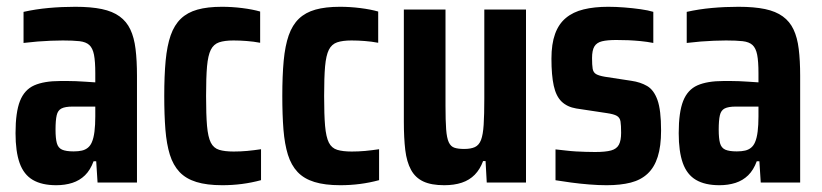

<svg xmlns="http://www.w3.org/2000/svg" viewBox="-20 -538 2424 566"><path d="M145.7 8Q103.5 8 76.8 -7.6Q50.1 -23.2 37.9 -57.3Q25.8 -91.3 25.8 -145.5Q25.8 -207.1 38.9 -240.3Q52 -273.5 81 -286.4Q110.1 -299.2 157.7 -299.2Q167.8 -299.2 179.4 -299.2Q190.9 -299.2 203.8 -298.7Q216.6 -298.2 230.8 -297.2Q244.9 -296.2 260.9 -295.2V-322Q260.9 -356.8 257.1 -376.5Q253.2 -396.2 243.3 -405.3Q233.4 -414.4 214.3 -416.6Q195.3 -418.7 165.3 -418.7Q148.3 -418.7 129.4 -417.9Q110.5 -417.1 90.8 -415.6Q71 -414 49.4 -411.4V-503Q85.1 -511 123.5 -514.5Q161.9 -518 202 -518Q248.2 -518 280.2 -511.3Q312.1 -504.6 332.6 -489.6Q353.2 -474.7 364.3 -451Q375.5 -427.4 379.6 -393.5Q383.8 -359.7 383.8 -314.4V0H267.6L263.6 -62.7H255.9Q246.3 -36.6 230.5 -21.2Q214.8 -5.9 193.2 1.1Q171.5 8 145.7 8ZM197.1 -91.7Q211.3 -91.7 221.4 -94.1Q231.5 -96.4 239 -102.5Q246.4 -108.5 250.7 -118.6Q256.1 -130.8 258.5 -150.2Q260.9 -169.6 260.9 -194.5V-223.8H194Q172.4 -223.8 161.4 -218.3Q150.4 -212.8 147.1 -198Q143.7 -183.3 143.7 -155.9Q143.7 -130.3 147.5 -116.2Q151.3 -102.1 162.9 -96.9Q174.5 -91.7 197.1 -91.7Z M635.3 8Q589.8 8 559 -1.5Q528.1 -11 509.2 -31Q490.4 -51 480.7 -82Q471.1 -113 467.6 -156Q464.2 -199 464.2 -255Q464.2 -314.9 468.3 -359.1Q472.5 -403.3 483.1 -433.8Q493.8 -464.3 513.2 -482.9Q532.5 -501.4 562.1 -509.7Q591.7 -518 634.1 -518Q663.9 -518 694.2 -514.2Q724.4 -510.4 746.9 -504V-411.9Q727.5 -415.6 707.4 -417.1Q687.4 -418.7 668.3 -418.7Q642.1 -418.7 625.8 -413.2Q609.6 -407.6 601.4 -391.1Q593.2 -374.7 590.3 -342.2Q587.5 -309.8 587.5 -255Q587.5 -199.6 590.3 -166.9Q593.2 -134.2 601.4 -117.7Q609.7 -101.3 626.2 -96.3Q642.6 -91.3 668.8 -91.3Q688.6 -91.3 708.7 -93.1Q728.7 -95 749.5 -98.1V-6.9Q721.9 0.6 693.3 4.3Q664.7 8 635.3 8Z M983.3 8Q937.8 8 907 -1.5Q876.1 -11 857.2 -31Q838.4 -51 828.7 -82Q819.1 -113 815.6 -156Q812.2 -199 812.2 -255Q812.2 -314.9 816.3 -359.1Q820.5 -403.3 831.1 -433.8Q841.8 -464.3 861.2 -482.9Q880.5 -501.4 910.1 -509.7Q939.7 -518 982.1 -518Q1011.9 -518 1042.2 -514.2Q1072.4 -510.4 1094.9 -504V-411.9Q1075.5 -415.6 1055.4 -417.1Q1035.4 -418.7 1016.3 -418.7Q990.1 -418.7 973.8 -413.2Q957.6 -407.6 949.4 -391.1Q941.2 -374.7 938.3 -342.2Q935.5 -309.8 935.5 -255Q935.5 -199.6 938.3 -166.9Q941.2 -134.2 949.4 -117.7Q957.7 -101.3 974.2 -96.3Q990.6 -91.3 1016.8 -91.3Q1036.6 -91.3 1056.7 -93.1Q1076.7 -95 1097.5 -98.1V-6.9Q1069.9 0.6 1041.3 4.3Q1012.7 8 983.3 8Z M1289.6 8Q1251.2 8 1227.8 -3.1Q1204.3 -14.1 1191.7 -37.3Q1179 -60.4 1174.7 -95.8Q1170.5 -131.2 1170.5 -179.4V-510H1293.3V-226.7Q1293.3 -182.6 1295.2 -156.8Q1297.1 -131 1303 -118.5Q1308.9 -106 1319.7 -102.5Q1330.5 -98.9 1348.5 -98.9Q1368.1 -98.9 1380.1 -104.5Q1392.1 -110.1 1398 -125.4Q1403.9 -140.8 1405.8 -170.3Q1407.7 -199.9 1407.7 -247.5V-510H1530.6V0H1414.9L1411.4 -63.2H1404.1Q1395.1 -38.8 1379.5 -22.9Q1363.9 -7 1341.4 0.5Q1318.9 8 1289.6 8Z M1768.2 8Q1744.4 8 1717 5.8Q1689.5 3.6 1663.5 0.1Q1637.5 -3.3 1617.6 -6.7V-97.6Q1633.5 -96 1648.6 -94.2Q1663.6 -92.4 1677.8 -91.6Q1692 -90.9 1706.3 -90.4Q1720.7 -89.9 1734.2 -89.9Q1765.2 -89.9 1781.6 -94.5Q1798 -99.1 1804.5 -111.5Q1811 -123.8 1811 -146.6Q1811 -168.7 1809.2 -179.9Q1807.4 -191.2 1798.5 -196.4Q1789.6 -201.6 1768.8 -204.6L1678.8 -218.2Q1652 -222.7 1635.6 -238.5Q1619.2 -254.3 1612.4 -285.3Q1605.6 -316.2 1605.6 -365Q1605.6 -408.5 1616.3 -438Q1626.9 -467.4 1648.1 -485Q1669.2 -502.7 1700.5 -510.3Q1731.8 -518 1773.1 -518Q1796 -518 1821 -516Q1846 -514 1868.6 -510.8Q1891.1 -507.6 1905.9 -503.1V-411.4Q1887.3 -415 1868.8 -416.8Q1850.3 -418.6 1832.4 -419.4Q1814.5 -420.1 1796.8 -420.1Q1770.2 -420.1 1754.7 -416.3Q1739.1 -412.5 1732.2 -401.1Q1725.3 -389.7 1725.3 -366.7Q1725.3 -346.4 1727.1 -335.4Q1729 -324.4 1737.2 -319.6Q1745.4 -314.8 1762.8 -311.8L1841.2 -299.8Q1867.8 -296 1887.6 -284.5Q1907.4 -273.1 1918.1 -243.4Q1928.8 -213.8 1928.8 -153.2Q1928.8 -106.8 1918.9 -75.8Q1909.1 -44.7 1889.2 -26.1Q1869.3 -7.4 1839.3 0.3Q1809.2 8 1768.2 8Z M2100.7 8Q2058.5 8 2031.8 -7.6Q2005.1 -23.2 1992.9 -57.3Q1980.8 -91.3 1980.8 -145.5Q1980.8 -207.1 1993.9 -240.3Q2007 -273.5 2036 -286.4Q2065.1 -299.2 2112.7 -299.2Q2122.8 -299.2 2134.4 -299.2Q2145.9 -299.2 2158.8 -298.7Q2171.6 -298.2 2185.8 -297.2Q2199.9 -296.2 2215.9 -295.2V-322Q2215.9 -356.8 2212.1 -376.5Q2208.2 -396.2 2198.3 -405.3Q2188.4 -414.4 2169.3 -416.6Q2150.3 -418.7 2120.3 -418.7Q2103.3 -418.7 2084.4 -417.9Q2065.5 -417.1 2045.8 -415.6Q2026 -414 2004.4 -411.4V-503Q2040.1 -511 2078.5 -514.5Q2116.9 -518 2157 -518Q2203.2 -518 2235.2 -511.3Q2267.1 -504.6 2287.6 -489.6Q2308.2 -474.7 2319.3 -451Q2330.5 -427.4 2334.6 -393.5Q2338.8 -359.7 2338.8 -314.4V0H2222.6L2218.6 -62.7H2210.9Q2201.3 -36.6 2185.5 -21.2Q2169.8 -5.9 2148.2 1.1Q2126.5 8 2100.7 8ZM2152.1 -91.7Q2166.3 -91.7 2176.4 -94.1Q2186.5 -96.4 2194 -102.5Q2201.4 -108.5 2205.7 -118.6Q2211.1 -130.8 2213.5 -150.2Q2215.9 -169.6 2215.9 -194.5V-223.8H2149Q2127.4 -223.8 2116.4 -218.3Q2105.4 -212.8 2102.1 -198Q2098.7 -183.3 2098.7 -155.9Q2098.7 -130.3 2102.5 -116.2Q2106.3 -102.1 2117.9 -96.9Q2129.5 -91.7 2152.1 -91.7Z"/></svg>

Font: Saira Thin Condensed
Style: Regular
Weight: 100
Width: 3
Version: Version 1.101